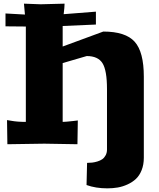

<svg xmlns="http://www.w3.org/2000/svg" viewBox="-20 -781 860 1041"><path d="M330.1 -761.2Q330.1 -742.2 325.2 -704.1L500 -717.8V-647.9Q400.9 -644 319.8 -640.1V-528.8L540 -609.9Q660.6 -609.9 710.2 -554.7Q759.8 -499.5 759.8 -365.2V74.2Q759.8 111.8 748 141.4Q736.3 170.9 717 189Q697.8 207 671.4 219Q645 231 618.4 235.6Q591.8 240.2 562 240.2Q499 240.2 449.2 222.2L452.1 102.1Q466.3 102.1 479.5 100.6Q492.7 99.1 508.1 94.5Q523.4 89.8 534.4 82.3Q545.4 74.7 552.7 61Q560.1 47.4 560.1 29.8V-297.9Q560.1 -399.9 535.6 -438.5Q511.2 -477.1 450.2 -477.1L319.8 -439V-120.1Q335 -120.1 377.9 -125L401.9 -127.9L399.9 1L220.2 -2L20 1L18.1 -129.9L42 -126Q73.2 -120.1 120.1 -120.1V-637.2L9.8 -638.2V-708L115.2 -702.1Q109.9 -757.3 109.9 -761.2L200.2 -757.8Z"/></svg>

Font: Zantroke
Style: Regular
Weight: 500
Foundry: gluk
Version: Version 0.36